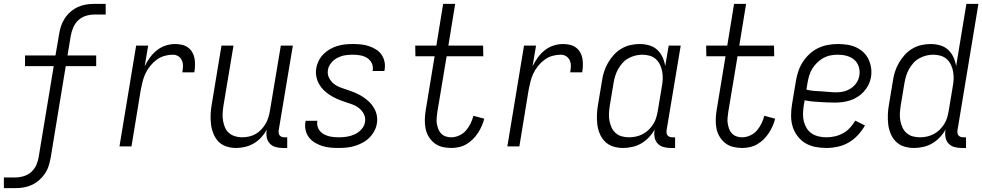

<svg xmlns="http://www.w3.org/2000/svg" viewBox="-46 -755 5066 990"><path d="M-26 215V160H34Q55 160 77.5 153Q100 146 116.5 130.5Q133 115 142 94Q151 73 154 51L231 -414H83V-469H240L259 -580Q262 -601 269 -621.5Q276 -642 288.5 -661Q301 -680 318.5 -695Q336 -710 356 -719Q376 -728 397 -731.5Q418 -735 439 -735H499V-680H439Q418 -680 396 -673Q374 -666 357.5 -650.5Q341 -635 332 -614Q323 -593 319 -571L302 -469H450V-414H293L215 60Q211 81 204.5 101.5Q198 122 185 141Q172 160 154.5 175Q137 190 117 199Q97 208 76 211.5Q55 215 34 215Z M570 0 656 -520H718L700 -413Q711 -436 726.5 -457.5Q742 -479 762.5 -495.5Q783 -512 808 -520Q833 -528 857 -528Q875 -528 892.5 -524Q910 -520 923.5 -510Q937 -500 945.5 -485.5Q954 -471 957 -454Q960 -437 959.5 -418.5Q959 -400 956 -382H894Q897 -398 897.5 -413.5Q898 -429 892 -443Q886 -457 873.5 -465Q861 -473 846 -473Q824 -473 802.5 -467Q781 -461 762.5 -447.5Q744 -434 729 -415.5Q714 -397 704.5 -377Q695 -357 689.5 -335.5Q684 -314 680 -293L632 0Z M1171 8Q1145 8 1121 0Q1097 -8 1080.5 -25Q1064 -42 1054.5 -65.5Q1045 -89 1042 -114Q1039 -139 1040 -165Q1041 -191 1046 -218L1096 -520H1158L1106 -209Q1103 -189 1102 -170Q1101 -151 1104 -133Q1107 -115 1114 -98Q1121 -81 1134.5 -69.5Q1148 -58 1165.5 -52.5Q1183 -47 1202 -47Q1220 -47 1238 -51Q1256 -55 1272 -64Q1288 -73 1301 -87Q1314 -101 1323.5 -117Q1333 -133 1338 -150Q1343 -167 1346 -185L1402 -520H1464L1391 -83Q1390 -76 1391 -69Q1392 -62 1396 -57Q1400 -52 1406.5 -49.5Q1413 -47 1421 -47H1435V8H1412Q1393 8 1375 3Q1357 -2 1345 -15Q1333 -28 1329.5 -46Q1326 -64 1329 -83L1330 -87Q1318 -65 1301 -46.5Q1284 -28 1262.5 -15.5Q1241 -3 1217.5 2.5Q1194 8 1171 8Z M1700 8Q1678 8 1656.5 6Q1635 4 1615 -2.5Q1595 -9 1577.5 -19.5Q1560 -30 1547.5 -46Q1535 -62 1530 -83Q1525 -104 1529 -126L1530 -132H1591L1590 -129Q1587 -108 1596.5 -90.5Q1606 -73 1623 -63.5Q1640 -54 1659.5 -50.5Q1679 -47 1700 -47Q1721 -47 1741.5 -50Q1762 -53 1782 -62Q1802 -71 1817.5 -88Q1833 -105 1836 -125Q1840 -147 1830.5 -166Q1821 -185 1805 -197.5Q1789 -210 1769.5 -217Q1750 -224 1730 -230.5Q1710 -237 1691 -245.5Q1672 -254 1655 -265Q1638 -276 1623.5 -290Q1609 -304 1599 -322Q1589 -340 1585 -361Q1581 -382 1585 -404Q1588 -423 1597.5 -442Q1607 -461 1622 -476Q1637 -491 1655.5 -501.5Q1674 -512 1693.5 -518Q1713 -524 1733 -526Q1753 -528 1773 -528Q1794 -528 1815 -526Q1836 -524 1855.5 -517.5Q1875 -511 1892 -500.5Q1909 -490 1920.5 -474Q1932 -458 1936.5 -437.5Q1941 -417 1937 -395L1936 -389H1875L1876 -393Q1879 -413 1870.5 -430Q1862 -447 1846.5 -456.5Q1831 -466 1812 -469.5Q1793 -473 1773 -473Q1753 -473 1733.5 -470Q1714 -467 1695 -457.5Q1676 -448 1662 -431Q1648 -414 1645 -395Q1641 -373 1650.5 -354Q1660 -335 1676 -322.5Q1692 -310 1712 -303Q1732 -296 1751.5 -289.5Q1771 -283 1790 -274.5Q1809 -266 1826 -255Q1843 -244 1857.5 -230Q1872 -216 1882.5 -198Q1893 -180 1897 -159.5Q1901 -139 1897 -117Q1894 -97 1883 -77.5Q1872 -58 1856.5 -43Q1841 -28 1821.5 -18Q1802 -8 1782 -2Q1762 4 1741 6Q1720 8 1700 8Z M2281 8Q2257 8 2234.5 2.5Q2212 -3 2194.5 -16.5Q2177 -30 2165 -49.5Q2153 -69 2148.5 -91.5Q2144 -114 2144.5 -138Q2145 -162 2149 -186L2195 -465H2096L2095 -520H2204L2239 -735H2301L2266 -520H2445L2446 -465H2257L2209 -177Q2207 -162 2205.5 -146.5Q2204 -131 2206.5 -117Q2209 -103 2214 -89.5Q2219 -76 2229 -66Q2239 -56 2252.5 -51.5Q2266 -47 2281 -47Q2301 -47 2322 -56.5Q2343 -66 2357 -82.5Q2371 -99 2380.5 -118.5Q2390 -138 2395 -158L2451 -143Q2446 -124 2438 -105.5Q2430 -87 2418.5 -69.5Q2407 -52 2392 -37Q2377 -22 2359 -11.5Q2341 -1 2321 3.5Q2301 8 2281 8Z M2570 0 2656 -520H2718L2700 -413Q2711 -436 2726.5 -457.5Q2742 -479 2762.5 -495.5Q2783 -512 2808 -520Q2833 -528 2857 -528Q2875 -528 2892.5 -524Q2910 -520 2923.5 -510Q2937 -500 2945.5 -485.5Q2954 -471 2957 -454Q2960 -437 2959.5 -418.5Q2959 -400 2956 -382H2894Q2897 -398 2897.5 -413.5Q2898 -429 2892 -443Q2886 -457 2873.5 -465Q2861 -473 2846 -473Q2824 -473 2802.5 -467Q2781 -461 2762.5 -447.5Q2744 -434 2729 -415.5Q2714 -397 2704.5 -377Q2695 -357 2689.5 -335.5Q2684 -314 2680 -293L2632 0Z M3167 8Q3140 8 3116 0.5Q3092 -7 3074.5 -24Q3057 -41 3047 -64.5Q3037 -88 3034 -113Q3031 -138 3032 -164.5Q3033 -191 3038 -218L3058 -338Q3061 -361 3068.5 -384.5Q3076 -408 3088.5 -430Q3101 -452 3118.5 -471.5Q3136 -491 3158 -504Q3180 -517 3204 -522.5Q3228 -528 3252 -528Q3278 -528 3302 -521Q3326 -514 3343 -498Q3360 -482 3370 -460.5Q3380 -439 3384 -414L3402 -520H3464L3391 -83Q3390 -76 3391 -69Q3392 -62 3396 -57Q3400 -52 3406.5 -49.5Q3413 -47 3421 -47H3435V8H3412Q3393 8 3375 3Q3357 -2 3345 -15Q3333 -28 3329.5 -46Q3326 -64 3329 -83L3330 -88Q3318 -66 3300 -47Q3282 -28 3260.5 -15.5Q3239 -3 3214.5 2.5Q3190 8 3167 8ZM3198 -47Q3216 -47 3234 -51Q3252 -55 3269 -64Q3286 -73 3299.5 -86.5Q3313 -100 3323 -116Q3333 -132 3338 -149.5Q3343 -167 3346 -185L3366 -305Q3370 -325 3371 -344.5Q3372 -364 3369 -383Q3366 -402 3358 -419.5Q3350 -437 3336.5 -449.5Q3323 -462 3304.5 -467.5Q3286 -473 3266 -473Q3248 -473 3230 -468.5Q3212 -464 3194.5 -454.5Q3177 -445 3164 -430.5Q3151 -416 3141.5 -399Q3132 -382 3126.5 -364.5Q3121 -347 3118 -329L3098 -209Q3095 -189 3094 -169.5Q3093 -150 3096.5 -132Q3100 -114 3107.5 -97.5Q3115 -81 3128.5 -69Q3142 -57 3160 -52Q3178 -47 3198 -47Z M3781 8Q3757 8 3734.5 2.5Q3712 -3 3694.5 -16.5Q3677 -30 3665 -49.5Q3653 -69 3648.5 -91.5Q3644 -114 3644.5 -138Q3645 -162 3649 -186L3695 -465H3596L3595 -520H3704L3739 -735H3801L3766 -520H3945L3946 -465H3757L3709 -177Q3707 -162 3705.5 -146.5Q3704 -131 3706.5 -117Q3709 -103 3714 -89.5Q3719 -76 3729 -66Q3739 -56 3752.5 -51.5Q3766 -47 3781 -47Q3801 -47 3822 -56.5Q3843 -66 3857 -82.5Q3871 -99 3880.5 -118.5Q3890 -138 3895 -158L3951 -143Q3946 -124 3938 -105.5Q3930 -87 3918.5 -69.5Q3907 -52 3892 -37Q3877 -22 3859 -11.5Q3841 -1 3821 3.5Q3801 8 3781 8Z M4216 8Q4186 8 4158 2.5Q4130 -3 4106.5 -17Q4083 -31 4066 -53.5Q4049 -76 4041 -102.5Q4033 -129 4033 -158.5Q4033 -188 4038 -218L4058 -338Q4062 -363 4070.5 -388Q4079 -413 4093.5 -435.5Q4108 -458 4128.5 -477Q4149 -496 4173.5 -507.5Q4198 -519 4223.5 -523.5Q4249 -528 4274 -528Q4298 -528 4322 -524.5Q4346 -521 4367 -511.5Q4388 -502 4405 -486.5Q4422 -471 4432 -450Q4442 -429 4445.5 -405.5Q4449 -382 4445 -357Q4442 -338 4432.5 -318.5Q4423 -299 4408.5 -283Q4394 -267 4376 -255.5Q4358 -244 4338 -237.5Q4318 -231 4298 -228.5Q4278 -226 4258 -226Q4238 -226 4218.5 -227Q4199 -228 4179.5 -229Q4160 -230 4140.5 -232Q4121 -234 4103 -238L4098 -209Q4095 -188 4094.5 -167.5Q4094 -147 4099 -128Q4104 -109 4114 -93Q4124 -77 4140 -66.5Q4156 -56 4175.5 -51.5Q4195 -47 4216 -47Q4237 -47 4259 -52Q4281 -57 4301 -68Q4321 -79 4336.5 -96Q4352 -113 4364 -133L4414 -108Q4399 -82 4378 -59Q4357 -36 4330.5 -20.5Q4304 -5 4274 1.5Q4244 8 4216 8ZM4267 -279Q4286 -279 4305 -283.5Q4324 -288 4341.5 -299.5Q4359 -311 4370.5 -328.5Q4382 -346 4385 -365Q4389 -389 4382 -411Q4375 -433 4358.5 -447Q4342 -461 4320 -467Q4298 -473 4274 -473Q4256 -473 4237 -469.5Q4218 -466 4200.5 -456.5Q4183 -447 4168 -432.5Q4153 -418 4142.5 -401Q4132 -384 4126.5 -365.5Q4121 -347 4118 -329L4112 -293Q4130 -288 4149.5 -286.5Q4169 -285 4189 -284Q4209 -283 4228 -281Q4247 -279 4267 -279Z M4667 8Q4640 8 4616 0.5Q4592 -7 4574.5 -24Q4557 -41 4547 -64.5Q4537 -88 4534 -113Q4531 -138 4532 -164.5Q4533 -191 4538 -218L4558 -338Q4561 -361 4568.5 -384.5Q4576 -408 4588.5 -430Q4601 -452 4618.5 -471.5Q4636 -491 4658 -504Q4680 -517 4704 -522.5Q4728 -528 4752 -528Q4778 -528 4802 -521Q4826 -514 4843 -498Q4860 -482 4870 -460.5Q4880 -439 4884 -414L4937 -735H4999L4891 -83Q4890 -76 4891 -69Q4892 -62 4896 -57Q4900 -52 4906.5 -49.5Q4913 -47 4921 -47H4935V8H4912Q4893 8 4875 3Q4857 -2 4845 -15Q4833 -28 4829.5 -46Q4826 -64 4829 -83L4830 -88Q4818 -66 4800 -47Q4782 -28 4760.5 -15.5Q4739 -3 4714.5 2.5Q4690 8 4667 8ZM4698 -47Q4716 -47 4734 -51Q4752 -55 4769 -64Q4786 -73 4799.5 -86.5Q4813 -100 4823 -116Q4833 -132 4838 -149.5Q4843 -167 4846 -185L4866 -305Q4870 -325 4871 -344.5Q4872 -364 4869 -383Q4866 -402 4858 -419.5Q4850 -437 4836.5 -449.5Q4823 -462 4804.5 -467.5Q4786 -473 4766 -473Q4748 -473 4730 -468.5Q4712 -464 4694.5 -454.5Q4677 -445 4664 -430.5Q4651 -416 4641.5 -399Q4632 -382 4626.5 -364.5Q4621 -347 4618 -329L4598 -209Q4595 -189 4594 -169.5Q4593 -150 4596.5 -132Q4600 -114 4607.5 -97.5Q4615 -81 4628.5 -69Q4642 -57 4660 -52Q4678 -47 4698 -47Z"/></svg>

Font: Iosevka Curly Light
Style: Italic
Weight: 300
Italic angle: -9°
Monospace: yes
Designer: Belleve Invis
Foundry: Belleve Invis
Version: Version 22.1.2; ttfautohint (v1.8.4)